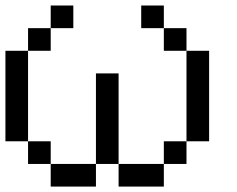

<svg xmlns="http://www.w3.org/2000/svg" viewBox="-20 -687 873 707"><path d="M0 -166.7V-500H83.3V-166.7ZM750 -166.7H666.7V-500H750ZM166.7 -166.7V-83.3H83.3V-166.7ZM166.7 -83.3H333.3V0H166.7ZM166.7 -583.3V-500H83.3V-583.3ZM166.7 -666.7H250V-583.3H166.7ZM333.3 -83.3V-416.7H416.7V-83.3ZM500 -583.3V-666.7H583.3V-583.3ZM666.7 -166.7V-83.3H583.3V-166.7ZM666.7 -583.3V-500H583.3V-583.3ZM416.7 -83.3H583.3V0H416.7Z"/></svg>

Font: Galmuri11 Regular
Style: Regular
Weight: 400
Designer: Minseo Lee (Quiple)
Version: Version 2.356;hotconv 1.1.0;makeotfexe 2.6.0 DEVELOPMENT